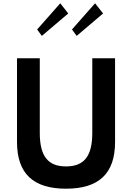

<svg xmlns="http://www.w3.org/2000/svg" viewBox="-20 -1153 803 1163"><path d="M205 -974.5 233.4 -935.5 393.4 -1071.5 344.9 -1133ZM416 -974.5 444.4 -935.5 604.4 -1071.5 555.9 -1133ZM539 -800V-348C539 -203.2 486.4 -145 380 -145C273.6 -145 221 -203.2 221 -348V-800H83V-293C83 -101.9 180.9 -10 380 -10C579.1 -10 677 -101.9 677 -293V-800Z"/></svg>

Font: Hussar Ekologiczny
Style: Regular
Weight: 400
Foundry: Cannot Into Space Fonts
Version: Version 0.97